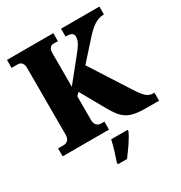

<svg xmlns="http://www.w3.org/2000/svg" viewBox="-212 -862 1158 1231"><g transform="rotate(-30 367.0 -246.5)"><path d="M20 0H363V-59H340C315 -59 294 -75 294 -109V-287L315 -307L415 -129C472 -29 508 0 643 0H734V-59H728C685 -59 665 -80 622 -146L438 -433L562 -571C605 -619 648 -656 704 -656V-714H420V-656C463 -656 478 -646 478 -622C478 -589 458 -561 421 -515L294 -357V-605C294 -639 308 -655 331 -655H363V-714H20V-655H66C89 -655 106 -639 106 -606V-111C106 -74 86 -59 60 -59H20ZM301 208V221H369C402 177 449 113 466 71V61H344C336 103 314 170 301 208Z"/></g></svg>

Font: Noto Serif Ethiopic SemiCondensed Black
Style: Regular
Weight: 900
Width: 4
Designer: Monotype Design Team
Foundry: Monotype Imaging Inc.
Version: Version 2.102